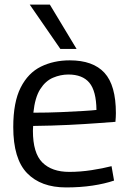

<svg xmlns="http://www.w3.org/2000/svg" viewBox="-20 -810 559 840"><path d="M269 10Q159 10 98.5 -52.5Q38 -115 38 -254Q38 -363 70.5 -427Q103 -491 159 -518.5Q215 -546 285 -546Q387 -546 437 -491.5Q487 -437 487 -315Q487 -308 486.5 -297.5Q486 -287 485 -277Q457 -275 404 -271Q351 -267 279.5 -263.5Q208 -260 125 -259Q124 -250 124 -238Q124 -140 165.5 -99Q207 -58 283 -58Q331 -58 380 -65.5Q429 -73 468 -83L479 -20Q438 -6 384.5 2Q331 10 269 10ZM126 -317Q190 -317 247 -319.5Q304 -322 345 -324.5Q386 -327 402 -329Q401 -412 371 -448Q341 -484 279 -484Q245 -484 212 -470Q179 -456 156 -420Q133 -384 126 -317ZM244 -596 110 -790H198L315 -596Z"/></svg>

Font: Georama
Style: Regular
Weight: 400
Designer: Jean-Baptiste Levee
Foundry: Production Type
Version: Version 1.000